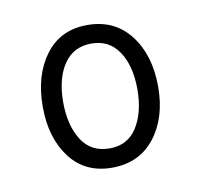

<svg xmlns="http://www.w3.org/2000/svg" viewBox="-47 -780 412 395"><g transform="rotate(-10 159.5 -582.0)"><path d="M158 -433Q102 -433 70.5 -474.5Q39 -516 39 -581Q39 -647 70.5 -689Q102 -731 158 -731Q215 -731 247.5 -689Q280 -647 280 -581Q280 -516 247.5 -474.5Q215 -433 158 -433ZM160 -473Q198 -473 217.5 -504Q237 -535 237 -583Q237 -632 217 -662Q197 -692 160 -692Q122 -692 102 -662Q82 -632 82 -583Q82 -535 101.5 -504Q121 -473 160 -473Z"/></g></svg>

Font: Noto Serif Hebrew ExtraCondensed Medium
Style: Regular
Weight: 500
Width: 2
Designer: Monotype Design Team
Foundry: Monotype Imaging Inc.
Version: Version 2.004; ttfautohint (v1.8.4.7-5d5b)